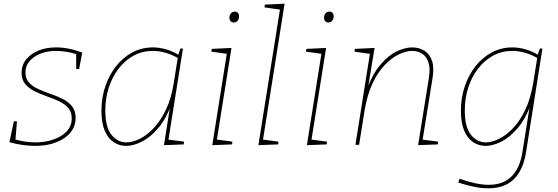

<svg xmlns="http://www.w3.org/2000/svg" viewBox="-20 -785 3028 1041"><path d="M171 6Q139 6 102.5 1Q66 -4 31 -14L55 -127H72L63 -19L58 -30Q85 -22 115 -17.5Q145 -13 172 -13Q223 -13 268 -28Q313 -43 341 -72Q369 -101 369 -143Q369 -179 349.5 -200.5Q330 -222 299 -236.5Q268 -251 233 -263Q198 -275 167 -290.5Q136 -306 116.5 -329.5Q97 -353 97 -391Q97 -432 122 -463Q147 -494 189 -511Q231 -528 283 -528Q317 -528 353 -521Q389 -514 426 -500L409 -411H393V-500L400 -489Q369 -500 338.5 -504.5Q308 -509 283 -509Q238 -509 200.5 -494.5Q163 -480 140.5 -454Q118 -428 118 -392Q118 -358 137.5 -337Q157 -316 188 -302Q219 -288 254 -276Q289 -264 320 -248.5Q351 -233 370.5 -209Q390 -185 390 -146Q390 -101 362.5 -67Q335 -33 285.5 -13.5Q236 6 171 6Z M664 6Q627 6 596.5 -14Q566 -34 548 -76Q530 -118 530 -185Q530 -255 551 -317Q572 -379 609.5 -426.5Q647 -474 698 -501Q749 -528 809 -528Q841 -528 877 -518.5Q913 -509 953 -485L945 -482L958 -522H972L892 -19L885 -29L978 -17L976 -2L869 2L904 -220L910 -221Q881 -141 838 -90.5Q795 -40 749 -17Q703 6 664 6ZM665 -13Q698 -13 737 -32Q776 -51 813 -90Q850 -129 879.5 -190Q909 -251 922 -335L945 -479L950 -467Q913 -489 877.5 -499Q842 -509 808 -509Q752 -509 705 -483.5Q658 -458 623.5 -413.5Q589 -369 570 -310.5Q551 -252 551 -186Q551 -95 584.5 -54Q618 -13 665 -13Z M1131 2 1211 -502 1219 -492 1126 -505 1128 -520 1235 -525 1155 -22 1150 -29 1240 -17 1238 -2ZM1247 -663Q1237 -663 1230.5 -670Q1224 -677 1224 -689Q1224 -703 1232 -712.5Q1240 -722 1253 -722Q1264 -722 1270 -715Q1276 -708 1276 -696Q1276 -682 1268 -672.5Q1260 -663 1247 -663Z M1381 2 1499 -741 1505 -732 1414 -745 1416 -760 1523 -765 1405 -22 1400 -29 1490 -17 1488 -2Z M1644 2 1724 -502 1732 -492 1639 -505 1641 -520 1748 -525 1668 -22 1663 -29 1753 -17 1751 -2ZM1760 -663Q1750 -663 1743.5 -670Q1737 -677 1737 -689Q1737 -703 1745 -712.5Q1753 -722 1766 -722Q1777 -722 1783 -715Q1789 -708 1789 -696Q1789 -682 1781 -672.5Q1773 -663 1760 -663Z M2247 2 2305 -361Q2314 -414 2303 -446.5Q2292 -479 2268.5 -494Q2245 -509 2215 -509Q2181 -509 2142 -490Q2103 -471 2065.5 -432Q2028 -393 1999.5 -332Q1971 -271 1957 -187L1927 0H1907L1987 -502L1993 -492L1902 -505L1904 -520L2011 -525L1974 -302L1969 -301Q2001 -386 2043.5 -435.5Q2086 -485 2131 -506.5Q2176 -528 2215 -528Q2252 -528 2280.5 -510.5Q2309 -493 2322 -456Q2335 -419 2325 -360L2270 -19L2263 -29L2356 -17L2354 -2Z M2628 236Q2593 236 2552 228Q2511 220 2465 205L2472 184Q2516 200 2556 208.5Q2596 217 2630 217Q2667 217 2697.5 206.5Q2728 196 2751 174Q2774 152 2790 118Q2806 84 2813 37L2854 -221H2859Q2830 -141 2787 -90.5Q2744 -40 2698 -17Q2652 6 2613 6Q2576 6 2545.5 -14Q2515 -34 2497 -76Q2479 -118 2479 -185Q2479 -255 2500 -317Q2521 -379 2558.5 -426.5Q2596 -474 2647 -501Q2698 -528 2758 -528Q2790 -528 2826 -518.5Q2862 -509 2902 -485L2894 -483L2907 -522H2921L2833 35Q2825 88 2807.5 126Q2790 164 2764 188.5Q2738 213 2704 224.5Q2670 236 2628 236ZM2614 -13Q2647 -13 2685.5 -32Q2724 -51 2761.5 -90Q2799 -129 2828 -190Q2857 -251 2871 -335L2894 -479L2899 -467Q2862 -489 2826.5 -499Q2791 -509 2757 -509Q2701 -509 2654 -483.5Q2607 -458 2572.5 -413.5Q2538 -369 2519 -310.5Q2500 -252 2500 -186Q2500 -95 2533.5 -54Q2567 -13 2614 -13Z"/></svg>

Font: Bitter Thin
Style: Italic
Weight: 100
Italic angle: -9°
Designer: Sol Matas, and Bitter project Authors
Foundry: Sol Matas
Version: Version 2.002